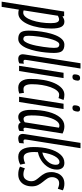

<svg xmlns="http://www.w3.org/2000/svg" viewBox="604 -1422 990 2314"><g transform="rotate(90 1099.0 -265.0)"><path d="M-38 210 81 -543H136L139 -523Q152 -531 167.5 -538.5Q183 -546 204 -546Q246 -546 266 -508Q286 -470 286 -389Q286 -314 273.5 -243Q261 -172 237.5 -115Q214 -58 180 -24.5Q146 9 102 9Q78 9 58 3L25 210ZM95 -50Q123 -50 146.5 -78.5Q170 -107 186.5 -155.5Q203 -204 212 -263Q221 -322 221 -383Q221 -435 210 -458.5Q199 -482 177 -482Q167 -482 154 -477.5Q141 -473 132 -468L67 -55Q74 -52 81 -51Q88 -50 95 -50Z M411 10Q359 10 335 -17Q311 -44 311 -116Q311 -160 316.5 -216Q322 -272 334 -330Q346 -388 365.5 -437Q385 -486 413.5 -516Q442 -546 480 -546Q532 -546 556 -519.5Q580 -493 580 -420Q580 -376 574.5 -320Q569 -264 557 -206Q545 -148 525.5 -99Q506 -50 477.5 -20Q449 10 411 10ZM412 -51Q430 -51 445 -72.5Q460 -94 472 -129.5Q484 -165 492.5 -207.5Q501 -250 507 -291.5Q513 -333 516 -367.5Q519 -402 519 -421Q519 -462 508 -473.5Q497 -485 479 -485Q461 -485 446 -463Q431 -441 419.5 -405.5Q408 -370 399 -328Q390 -286 384 -244.5Q378 -203 375.5 -168.5Q373 -134 373 -116Q373 -75 383.5 -63Q394 -51 412 -51Z M704 -740H768L668 -112Q666 -97 664.5 -87.5Q663 -78 663 -71Q663 -53 684 -53Q695 -53 710 -58L706 -3Q682 10 653 10Q623 10 609.5 -5Q596 -20 596 -46Q596 -57 599 -73Z M884 -735Q898 -735 906 -728.5Q914 -722 914 -705Q912 -677 903 -660Q894 -643 868 -643Q837 -643 838 -673Q839 -701 848.5 -718Q858 -735 884 -735ZM735 0 819 -536H883L798 0Z M998 10Q947 10 920 -28.5Q893 -67 893 -137Q893 -222 906 -296Q919 -370 944 -426Q969 -482 1004.5 -514Q1040 -546 1084 -546Q1117 -546 1147 -536L1124 -475Q1104 -483 1082 -483Q1056 -483 1033 -455Q1010 -427 993 -380.5Q976 -334 966.5 -275.5Q957 -217 957 -155Q957 -106 971 -79.5Q985 -53 1015 -53Q1040 -53 1061 -59L1069 -2Q1038 10 998 10Z M1257 -735Q1271 -735 1279 -728.5Q1287 -722 1287 -705Q1285 -677 1276 -660Q1267 -643 1241 -643Q1210 -643 1211 -673Q1212 -701 1221.5 -718Q1231 -735 1257 -735ZM1108 0 1192 -536H1256L1171 0Z M1467 10Q1432 10 1418 -19Q1405 -6 1388.5 2Q1372 10 1351 10Q1310 10 1288 -28.5Q1266 -67 1266 -140Q1266 -263 1290.5 -354.5Q1315 -446 1359 -496Q1403 -546 1462 -546Q1487 -546 1509.5 -540Q1532 -534 1551 -524Q1531 -399 1518 -317Q1505 -235 1497.5 -186.5Q1490 -138 1486.5 -115Q1483 -92 1482 -84Q1481 -76 1481 -74Q1481 -53 1499 -53Q1509 -53 1523 -59L1520 -4Q1497 10 1467 10ZM1416 -69 1481 -480Q1470 -486 1455 -486Q1422 -486 1394 -443.5Q1366 -401 1349.5 -325Q1333 -249 1333 -149Q1333 -54 1375 -54Q1398 -54 1416 -69Z M1664 -740H1728L1628 -112Q1626 -97 1624.5 -87.5Q1623 -78 1623 -71Q1623 -53 1644 -53Q1655 -53 1670 -58L1666 -3Q1642 10 1613 10Q1583 10 1569.5 -5Q1556 -20 1556 -46Q1556 -57 1559 -73Z M1926 -15Q1906 -2 1880 4Q1854 10 1831 10Q1772 10 1743 -37.5Q1714 -85 1714 -174Q1714 -279 1737 -363Q1760 -447 1802.5 -496.5Q1845 -546 1905 -546Q1947 -546 1966.5 -521Q1986 -496 1986 -457Q1986 -390 1946.5 -335Q1907 -280 1845 -250Q1812 -234 1776 -227Q1774 -206 1774 -184Q1774 -55 1838 -55Q1855 -55 1873.5 -59.5Q1892 -64 1913 -74ZM1895 -487Q1857 -487 1825 -430.5Q1793 -374 1780 -280Q1808 -286 1835 -301Q1876 -325 1902 -362.5Q1928 -400 1928 -443Q1928 -466 1919 -476.5Q1910 -487 1895 -487Z M1950 -11 1971 -70Q2006 -52 2046 -52Q2085 -52 2105.5 -81.5Q2126 -111 2126 -147Q2126 -179 2109.5 -203.5Q2093 -228 2071 -253Q2049 -278 2032.5 -310Q2016 -342 2016 -390Q2016 -428 2030.5 -464Q2045 -500 2076 -523Q2107 -546 2156 -546Q2180 -546 2201.5 -540.5Q2223 -535 2236 -527L2217 -467Q2202 -473 2185 -478Q2168 -483 2151 -483Q2115 -483 2096 -457.5Q2077 -432 2077 -397Q2077 -365 2094 -339.5Q2111 -314 2133 -288Q2155 -262 2171.5 -230Q2188 -198 2188 -154Q2188 -109 2172 -72Q2156 -35 2123.5 -12.5Q2091 10 2044 10Q2015 10 1992 4.5Q1969 -1 1950 -11Z"/></g></svg>

Font: Georama ExtraCondensed
Style: Italic
Weight: 400
Width: 2
Italic angle: -9°
Designer: Jean-Baptiste Levee
Foundry: Production Type
Version: Version 1.000